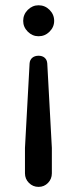

<svg xmlns="http://www.w3.org/2000/svg" viewBox="-20 -523 293 732"><path d="M75.2 137.7V41L92.8 -281.2Q93.8 -294.9 103 -302.7Q112.3 -310.5 127 -310.5Q141.6 -310.5 150.4 -302.7Q159.2 -294.9 160.2 -281.2L177.7 41V137.7Q177.7 159.2 163.1 174.3Q148.4 189.5 127 189.5Q105.5 189.5 90.3 174.3Q75.2 159.2 75.2 137.7ZM68.4 -443.4Q68.4 -467.8 85.9 -485.4Q103.5 -502.9 127 -502.9Q151.4 -502.9 168.9 -485.4Q186.5 -467.8 186.5 -443.4Q186.5 -419.9 168.9 -402.3Q151.4 -384.8 127 -384.8Q103.5 -384.8 85.9 -402.3Q68.4 -419.9 68.4 -443.4Z"/></svg>

Font: jf-openhuninn-2.1
Style: Regular
Weight: 400
Designer: [Kosugi Maru]
Designed by MOTOYA      

[Varela Round]
Joe Prince (Latin component); Avraham Cornfeld (Hebrew component)
Foundry: justfont Co., Ltd.
Version: 2.1